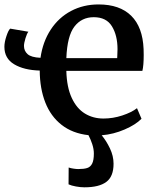

<svg xmlns="http://www.w3.org/2000/svg" viewBox="-21 -590 697 852"><path d="M273.4 -275.4V-274.4Q275.4 -202.6 297.4 -155.5Q319.3 -108.4 355.7 -86.2Q392.1 -64 438 -64Q480.5 -64 521.7 -77.6Q563 -91.3 586.9 -109.9L606.9 -63Q581.1 -36.6 532 -15.4Q482.9 5.9 430.2 10.3Q450.7 34.7 466.8 68.4Q482.9 102.1 482.9 136.7Q482.9 193.4 450.7 217.3Q418.5 241.2 354 241.2H353.5Q336.4 241.2 316.2 237.5Q295.9 233.9 283.2 228L283.7 153.3Q293 156.7 305.7 158.4Q318.4 160.2 325.7 160.2H326.2Q351.6 160.2 366 155.5Q380.4 150.9 387.9 136Q395.5 121.1 395.5 91.3Q395.5 71.3 388.2 49.3Q380.9 27.3 371.6 9.8Q300.8 2 252.4 -35.9Q204.1 -73.7 179.9 -135.5Q155.8 -197.3 155.3 -276.9Q85.4 -278.8 42 -304.7Q-1.5 -330.6 -1.5 -382.3Q-1.5 -402.8 7.6 -429.9Q16.6 -457 24.4 -462.9L105 -449.2Q98.6 -441.9 92 -420.2Q85.4 -398.4 85.4 -386.2Q85.4 -364.3 101.3 -349.9Q117.2 -335.4 158.7 -333.5Q168.9 -404.8 204.1 -458.5Q239.3 -512.2 294.2 -541.3Q349.1 -570.3 416.5 -570.3Q510.3 -570.3 561.3 -520Q612.3 -469.7 616.2 -372.1L616.7 -346.2Q616.7 -299.3 610.8 -275.4ZM273.4 -332H499L499.5 -342.3Q500.5 -361.8 500.5 -371.6Q500.5 -432.6 475.8 -473.1Q451.2 -513.7 395 -513.7Q341.3 -513.7 309.3 -472.2Q277.3 -430.7 273.4 -332Z"/></svg>

Font: Merriweather
Style: Regular
Weight: 400
Designer: Eben Sorkin
Foundry: Eben Sorkin
Version: Version 1.584; ttfautohint (v1.6)